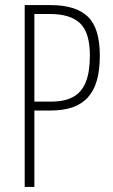

<svg xmlns="http://www.w3.org/2000/svg" viewBox="-20 -734 445 754"><path d="M179 -714Q277 -714 324.5 -669Q372 -624 372 -516Q372 -459 360.5 -418.5Q349 -378 325 -351.5Q301 -325 264.5 -312.5Q228 -300 178 -300H115V0H77V-714ZM177 -679H115V-335H181Q234 -335 267.5 -353.5Q301 -372 317 -412Q333 -452 333 -516Q333 -606 294.5 -642.5Q256 -679 177 -679Z"/></svg>

Font: Noto Sans Khmer ExtraCondensed ExtraLight
Style: Regular
Weight: 250
Width: 2
Designer: Danh Hong and the Monotype Design Team
Foundry: Monotype Imaging Inc.
Version: Version 2.004